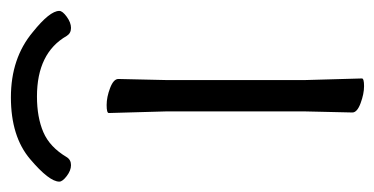

<svg xmlns="http://www.w3.org/2000/svg" viewBox="-222 -508 704 361"><g transform="rotate(-90 130.5 -327.0)"><path d="M16 -554Q11 -546 1 -546Q-9 -546 -19.5 -554Q-30 -562 -30 -568Q-30 -587 12.5 -623Q55 -659 128.5 -659Q202 -659 251 -618Q291 -586 291 -568Q291 -562 280 -554Q269 -546 259 -546Q249 -546 244 -554Q212 -610 130 -610Q91 -610 63 -598Q35 -586 16 -554ZM164 1Q164 5 149.5 5Q135 5 117.5 -1.5Q100 -8 100 -17L102 -105V-368L99 -475Q99 -479 114 -479Q129 -479 146 -472.5Q163 -466 163 -457L161 -368V-105Z"/></g></svg>

Font: LXGW WenKai TC Light
Style: Regular
Weight: 300
Designer: LXGW / Fontworks Inc.
Foundry: LXGW / Fontworks Inc.
Version: Version 1.330